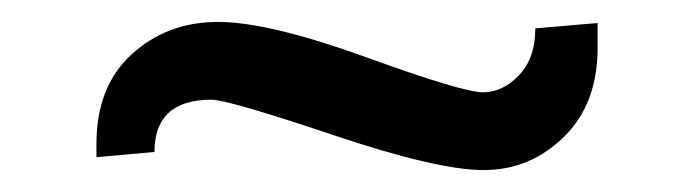

<svg xmlns="http://www.w3.org/2000/svg" viewBox="-20 -400 631 176"><path d="M173.8 -308.6Q121.6 -308.6 121.6 -260.7L68.4 -255.9V-268.1Q68.4 -320.8 100.8 -350.3Q133.3 -379.9 179.7 -379.9Q226.1 -379.9 315.2 -347.7Q404.3 -315.4 422.6 -315.4Q440.9 -315.4 455.8 -331.1Q470.7 -346.7 470.7 -374L527.8 -378.9V-356Q527.8 -304.7 496.8 -274.4Q465.8 -244.1 423.3 -244.1Q380.9 -244.1 284.9 -276.4Q189 -308.6 173.8 -308.6Z"/></svg>

Font: NoticiaText-Regular
Style: Regular
Weight: 400
Designer: JM Sole
Foundry: JM Sole
Version: Version 1.003